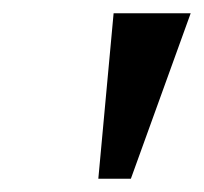

<svg xmlns="http://www.w3.org/2000/svg" viewBox="-20 -734 307 289"><path d="M128 -465H177L267 -714H151Z"/></svg>

Font: Noto Serif Condensed Semi
Style: Italic
Weight: 600
Width: 3
Italic angle: -12°
Designer: Monotype Design Team
Foundry: Monotype Imaging Inc.
Version: Version 1.901